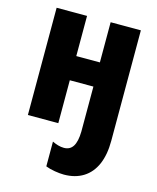

<svg xmlns="http://www.w3.org/2000/svg" viewBox="-117 -631 776 951"><g transform="rotate(15 270.5 -155.5)"><path d="M486 17Q486 88 464.5 137.5Q443 187 401.5 213Q360 239 302 239Q282 239 255 234.5Q228 230 208 222V95Q222 102 237.5 106.5Q253 111 268 111Q299 111 314.5 86.5Q330 62 331 11V-220H210V0H54V-550H210V-344H331V-550H486Z"/></g></svg>

Font: Noto Sans Display Condensed ExtraBold
Style: Regular
Weight: 800
Width: 3
Designer: Monotype Design Team
Foundry: Monotype Imaging Inc.
Version: Version 2.003